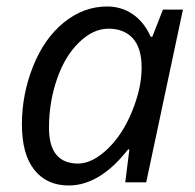

<svg xmlns="http://www.w3.org/2000/svg" viewBox="-20 -565 605 595"><path d="M131.8 -168.9Q131.8 -58.1 222.2 -58.1Q266.6 -58.6 313.5 -103.5Q360.4 -148.4 389.6 -220.7Q418.9 -293 418.9 -355Q418.9 -416.5 391.6 -446.3Q364.3 -476.1 316.4 -476.1Q268.6 -476.1 225.6 -434.1Q181.6 -392.1 156.7 -320.3Q131.8 -248.5 131.8 -168.9ZM312 -544.9Q356.9 -544.9 392.1 -520.5Q427.2 -496.1 446.8 -451.2H452.1L484.9 -535.2H546.9L433.1 0H368.2L380.9 -102.1H377Q289.6 9.8 192.9 9.8Q125 9.8 86.4 -38.6Q47.9 -86.9 47.9 -179.7Q47.9 -272.5 82.5 -359.4Q117.2 -446.3 178.2 -495.6Q239.3 -544.9 312 -544.9Z"/></svg>

Font: OpenSans-Italic
Style: Italic
Weight: 400
Italic angle: -12°
Foundry: Ascender Corporation
Version: Version 1.10